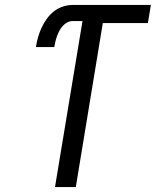

<svg xmlns="http://www.w3.org/2000/svg" viewBox="-20 -755 640 775"><path d="M202 0 313 -670H273Q262 -670 251.5 -664.5Q241 -659 233 -650Q225 -641 219.5 -630.5Q214 -620 210 -609Q206 -598 203.5 -587Q201 -576 199 -565H125Q128 -585 133.5 -604.5Q139 -624 147.5 -642.5Q156 -661 168.5 -678.5Q181 -696 197.5 -709Q214 -722 234 -728.5Q254 -735 273 -735H589L577 -662H395L286 0Z"/></svg>

Font: Iosevka SS04 Extended
Style: Italic
Weight: 400
Width: 7
Italic angle: -9°
Monospace: yes
Designer: Belleve Invis
Foundry: Belleve Invis
Version: Version 19.0.0; ttfautohint (v1.8.4)